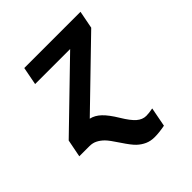

<svg xmlns="http://www.w3.org/2000/svg" viewBox="-201 -661 1001 1001"><g transform="rotate(-45 300.0 -160.0)"><path d="M16.1 0 35.2 -97.2 377.9 -429.2H119.6L138.7 -528.3H553.2L534.2 -430.2L193.4 -100.1Q224.1 -93.3 250.5 -68.1Q276.9 -43 307.6 7.8Q336.9 56.6 360.8 77.4Q384.8 98.1 412.6 98.1Q432.1 98.1 461.4 92.3L440.9 199.2Q397.5 207.5 365.2 207.5Q335.4 207.5 312 197Q288.6 186.5 269 168Q249.5 149.4 219.2 103.5Q185.5 52.2 169.2 35.9Q152.8 19.5 134 9.8Q115.2 0 91.3 0Z"/></g></svg>

Font: Cousine
Style: Bold Italic
Weight: 700
Italic angle: -12°
Monospace: yes
Designer: Steve Matteson
Foundry: Ascender Corporation
Version: Version 1.20